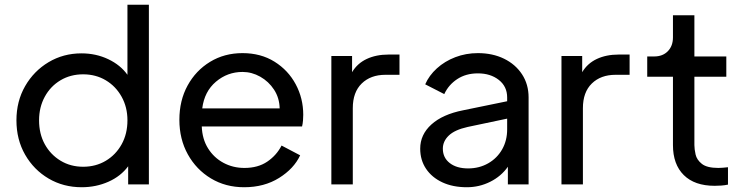

<svg xmlns="http://www.w3.org/2000/svg" viewBox="-20 -774 3124 806"><path d="M323 12Q246 12 184 -24.5Q122 -61 85.5 -124.5Q49 -188 49 -269Q49 -349 85.5 -412.5Q122 -476 184 -513Q246 -550 322 -550Q383 -550 434.5 -525.5Q486 -501 515 -460V-754H605V0H518V-76Q487 -34 435 -11Q383 12 323 12ZM329 -74Q382 -74 424 -99Q466 -124 490.5 -168Q515 -212 515 -269Q515 -324 490.5 -368Q466 -412 424 -437Q382 -462 329 -462Q276 -462 234 -437Q192 -412 168 -368Q144 -324 144 -269Q144 -212 168 -168.5Q192 -125 234 -99.5Q276 -74 329 -74Z M1005 12Q927 12 865.5 -25Q804 -62 768.5 -126Q733 -190 733 -271Q733 -352 767.5 -415Q802 -478 862 -514.5Q922 -551 998 -551Q1075 -551 1132.5 -515Q1190 -479 1221.5 -420Q1253 -361 1253 -292Q1253 -282 1252 -268.5Q1251 -255 1248 -243H827Q829 -190 853.5 -151Q878 -112 918 -90.5Q958 -69 1006 -69Q1063 -69 1102 -95.5Q1141 -122 1162 -163L1240 -122Q1214 -66 1151.5 -27Q1089 12 1005 12ZM998 -472Q935 -472 886.5 -431Q838 -390 829 -319H1154Q1153 -363 1130.5 -397.5Q1108 -432 1072.5 -452Q1037 -472 998 -472Z M1371 0V-539H1458V-471Q1480 -508 1519.5 -526.5Q1559 -545 1611 -545H1657V-460H1598Q1536 -460 1498.5 -423.5Q1461 -387 1461 -320V0Z M1940 12Q1881 12 1837 -8.5Q1793 -29 1768.5 -65.5Q1744 -102 1744 -150Q1744 -209 1791 -251.5Q1838 -294 1924 -311L2109 -349V-365Q2109 -411 2074 -438.5Q2039 -466 1986 -466Q1936 -466 1899.5 -442Q1863 -418 1845 -379L1765 -420Q1781 -457 1814 -487Q1847 -517 1891.5 -534Q1936 -551 1986 -551Q2048 -551 2096 -527.5Q2144 -504 2171.5 -462Q2199 -420 2199 -365V0H2112V-74Q2084 -34 2038 -11Q1992 12 1940 12ZM1839 -150Q1839 -112 1868 -89.5Q1897 -67 1945 -67Q1992 -67 2029.5 -88.5Q2067 -110 2088 -147Q2109 -184 2109 -231V-276L1943 -241Q1889 -229 1864 -205Q1839 -181 1839 -150Z M2337 0V-539H2424V-471Q2446 -508 2485.5 -526.5Q2525 -545 2577 -545H2623V-460H2564Q2502 -460 2464.5 -423.5Q2427 -387 2427 -320V0Z M2980 6Q2896 6 2850.5 -39Q2805 -84 2805 -165V-452H2697V-537H2726Q2762 -537 2783.5 -559Q2805 -581 2805 -617V-710H2895V-537H3029V-452H2895V-165Q2895 -148 2900 -125.5Q2905 -103 2926.5 -86Q2948 -69 2996 -69Q3004 -69 3015.5 -70Q3027 -71 3036 -72V1Q3022 4 3007.5 5Q2993 6 2980 6Z"/></svg>

Font: Plus Jakarta Text
Style: Regular
Weight: 400
Designer: Gumpita Rahayu
Foundry: Tokotype Studio
Version: Version 1.000